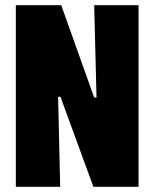

<svg xmlns="http://www.w3.org/2000/svg" viewBox="-20 -720 596 740"><path d="M343 -700H514V0H340L213 -347H204L212 0H41V-700H216L343 -344H352Z"/></svg>

Font: Phudu Light ExtraBold
Style: Regular
Weight: 800
Version: Version 1.005;gftools[0.9.23]